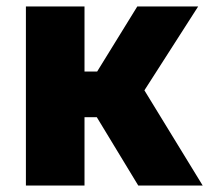

<svg xmlns="http://www.w3.org/2000/svg" viewBox="-20 -573 646 593"><path d="M60 0V-553H241V-352H280L404 -553H592L426 -294L606 0H407L279 -211H241V0Z"/></svg>

Font: Noto Sans SemiCondensed Black
Style: Regular
Weight: 900
Width: 4
Designer: Monotype Design Team
Foundry: Monotype Imaging Inc.
Version: Version 2.013; ttfautohint (v1.8.4.7-5d5b)